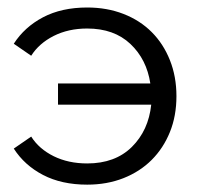

<svg xmlns="http://www.w3.org/2000/svg" viewBox="-20 -486 586 517"><path d="M136.2 -261.2H384.8Q375 -326.2 331.1 -367.7Q287.1 -409.2 214.8 -409.2Q164.1 -409.2 124.5 -389.2Q85 -369.1 64 -335.9L17.1 -368.2Q45.9 -413.1 95.9 -439.5Q146 -465.8 214.8 -465.8Q268.1 -465.8 312.5 -448.5Q356.9 -431.2 388.4 -399.7Q419.9 -368.2 437.5 -324Q455.1 -279.8 455.1 -227.1Q455.1 -173.8 437.5 -130.4Q419.9 -86.9 388.4 -55.4Q356.9 -23.9 312.5 -6.3Q268.1 11.2 214.8 11.2Q146 11.2 95.9 -14.9Q45.9 -41 17.1 -85.9L64 -118.2Q85 -85 124.5 -65.4Q164.1 -45.9 214.8 -45.9Q290 -45.9 335 -90.3Q379.9 -134.8 387.2 -204.1H136.2Z"/></svg>

Font: Anonymous Pro
Style: Regular
Weight: 400
Monospace: yes
Designer: Mark Simonson
Version: Version 1.002